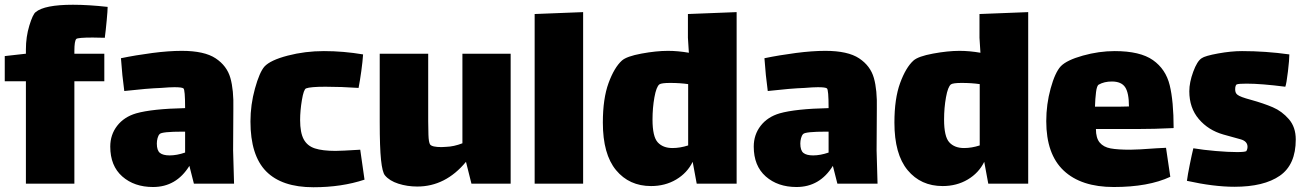

<svg xmlns="http://www.w3.org/2000/svg" viewBox="-43 -738 5492 808"><path d="M270 -523V-512H396V-396H270V35H66V-396H-23V-502L66 -512V-530Q66 -583 80.5 -630.5Q95 -678 107 -687Q144 -718 264 -718Q329 -718 410 -709Q410 -694 406 -651.5Q402 -609 398 -579L347 -580Q284 -580 278 -574Q270 -566 270 -523Z M773 35 754 -40Q699 49 601 49Q522 49 471.5 4.5Q421 -40 421 -121Q421 -171 450 -208.5Q479 -246 530 -261Q597 -280 736 -283Q736 -361 729 -366Q723 -371 691 -371Q671 -371 635 -368Q578 -366 480 -355Q471 -420 466 -493Q529 -506 598 -515Q667 -524 722 -524Q817 -524 864.5 -492.5Q912 -461 926.5 -410Q941 -359 939 -280L938 -105L942 35ZM736 -96V-184H726Q638 -184 629 -174Q623 -168 620 -156.5Q617 -145 617 -134Q617 -105 630 -94.5Q643 -84 671 -84Q701 -84 736 -96Z M1491 18Q1395 50 1276 50Q1143 50 1077 -17Q1011 -84 1011 -227Q1011 -297 1030 -365.5Q1049 -434 1070 -458Q1095 -485 1168 -504Q1241 -523 1320 -523Q1402 -523 1485 -509Q1483 -479 1477.5 -439Q1472 -399 1466 -368Q1393 -373 1327 -373Q1263 -373 1245 -366Q1235 -362 1227.5 -317Q1220 -272 1220 -233Q1220 -180 1235 -152Q1250 -124 1282 -113.5Q1314 -103 1369 -103Q1393 -103 1473 -108Z M2106 -512V35H1941L1918 -57Q1832 47 1713 47Q1671 47 1633.5 35Q1596 23 1577 0Q1566 -13 1560.5 -65Q1555 -117 1555 -224V-512H1759V-227Q1759 -203 1760 -171Q1761 -139 1767 -130Q1775 -119 1815 -119L1834 -120Q1867 -121 1903 -135V-512Z M2207 -679 2411 -687V35H2207Z M3057 -687V35H2889L2872 -57Q2849 -10 2802.5 17.5Q2756 45 2697 45Q2605 45 2549.5 -22Q2494 -89 2494 -222Q2494 -323 2518 -388.5Q2542 -454 2574 -483Q2594 -501 2656.5 -512.5Q2719 -524 2768 -524Q2810 -524 2856 -516Q2852 -573 2852 -579V-679ZM2853 -126V-384Q2819 -389 2777 -389Q2741 -389 2732 -383Q2719 -373 2711 -328.5Q2703 -284 2703 -235Q2703 -163 2725 -139Q2747 -115 2787 -115Q2819 -115 2853 -126Z M3481 35 3462 -40Q3407 49 3309 49Q3230 49 3179.5 4.5Q3129 -40 3129 -121Q3129 -171 3158 -208.5Q3187 -246 3238 -261Q3305 -280 3444 -283Q3444 -361 3437 -366Q3431 -371 3399 -371Q3379 -371 3343 -368Q3286 -366 3188 -355Q3179 -420 3174 -493Q3237 -506 3306 -515Q3375 -524 3430 -524Q3525 -524 3572.5 -492.5Q3620 -461 3634.5 -410Q3649 -359 3647 -280L3646 -105L3650 35ZM3444 -96V-184H3434Q3346 -184 3337 -174Q3331 -168 3328 -156.5Q3325 -145 3325 -134Q3325 -105 3338 -94.5Q3351 -84 3379 -84Q3409 -84 3444 -96Z M4284 -687V35H4116L4099 -57Q4076 -10 4029.5 17.5Q3983 45 3924 45Q3832 45 3776.5 -22Q3721 -89 3721 -222Q3721 -323 3745 -388.5Q3769 -454 3801 -483Q3821 -501 3883.5 -512.5Q3946 -524 3995 -524Q4037 -524 4083 -516Q4079 -573 4079 -579V-679ZM4080 -126V-384Q4046 -389 4004 -389Q3968 -389 3959 -383Q3946 -373 3938 -328.5Q3930 -284 3930 -235Q3930 -163 3952 -139Q3974 -115 4014 -115Q4046 -115 4080 -126Z M4824 -114Q4835 -114 4864 -116L4882 6Q4790 49 4644 49Q4507 49 4433.5 -20Q4360 -89 4360 -228Q4360 -299 4378.5 -366Q4397 -433 4421 -459Q4446 -485 4514 -504Q4582 -523 4648 -523Q4755 -523 4809 -485Q4863 -447 4879.5 -379.5Q4896 -312 4896 -199Q4815 -195 4738 -195H4569Q4569 -157 4585 -138Q4601 -119 4630.5 -113.5Q4660 -108 4714 -108Q4744 -108 4824 -114ZM4565 -289H4627Q4683 -289 4708 -290Q4708 -347 4692 -371Q4676 -395 4636 -395Q4604 -395 4581 -382Q4573 -378 4569.5 -350.5Q4566 -323 4565 -289Z M5152 48Q5065 48 4952 23Q4955 -1 4964 -45.5Q4973 -90 4979 -114Q5021 -107 5073.5 -102.5Q5126 -98 5163 -98Q5195 -98 5202 -102Q5203 -103 5205 -108.5Q5207 -114 5207 -120Q5207 -144 5177 -152Q5168 -154 5105 -172Q5042 -190 5002 -237Q4962 -284 4962 -354Q4962 -391 4978.5 -436Q4995 -481 5014 -493Q5028 -503 5083 -513Q5138 -523 5184 -523Q5283 -523 5383 -509Q5383 -487 5377 -436.5Q5371 -386 5366 -373Q5265 -386 5203 -386Q5171 -386 5162 -383Q5159 -382 5157 -376.5Q5155 -371 5155 -362Q5155 -346 5165 -339Q5176 -330 5221 -318Q5275 -303 5313.5 -286.5Q5352 -270 5381 -236.5Q5410 -203 5410 -151Q5410 -45 5343 1.5Q5276 48 5152 48Z"/></svg>

Font: Lalezar
Style: Bold
Weight: 700
Designer: Borna Izadpanah
Foundry: Borna Izadpanah
Version: Version 1.003;January 24, 2021;FontCreator 13.0.0.2683 64-bi